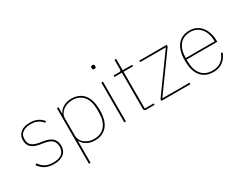

<svg xmlns="http://www.w3.org/2000/svg" viewBox="-89 -1318 2701 2115"><g transform="rotate(-30 1261.5 -261.0)"><path d="M236 12Q175 12 129.5 -9.5Q84 -31 49 -81L67 -93Q101 -46 140.5 -26.5Q180 -7 236 -7Q308 -7 345 -37Q382 -67 382 -124Q382 -181 349.5 -208Q317 -235 254 -245L210 -252Q143 -262 104.5 -292.5Q66 -323 66 -389Q66 -421 78.5 -445Q91 -469 112.5 -485.5Q134 -502 163 -510Q192 -518 226 -518Q259 -518 284.5 -512Q310 -506 330 -495.5Q350 -485 365.5 -472Q381 -459 393 -445L377 -431Q365 -444 351.5 -456.5Q338 -469 320.5 -478.5Q303 -488 280 -493.5Q257 -499 227 -499Q164 -499 125.5 -471.5Q87 -444 87 -390Q87 -333 118 -308Q149 -283 214 -272L258 -265Q291 -260 318 -250Q345 -240 363.5 -223.5Q382 -207 392.5 -182.5Q403 -158 403 -125Q403 -59 358.5 -23.5Q314 12 236 12Z M588 -506V-428H591Q599 -444 613 -460.5Q627 -477 647.5 -489.5Q668 -502 695 -510Q722 -518 755 -518Q855 -518 911 -452Q967 -386 967 -253Q967 -120 911 -54Q855 12 755 12Q722 12 695 4Q668 -4 647.5 -16.5Q627 -29 613 -45Q599 -61 591 -78H588V200H567V-506ZM755 -7Q846 -7 895 -66.5Q944 -126 944 -229V-277Q944 -380 895 -439.5Q846 -499 755 -499Q722 -499 692 -489Q662 -479 638.5 -461Q615 -443 601.5 -418Q588 -393 588 -363V-143Q588 -113 601.5 -88Q615 -63 638.5 -45Q662 -27 692 -17Q722 -7 755 -7Z M1142 -673Q1129 -673 1124 -679.5Q1119 -686 1119 -694V-701Q1119 -709 1124 -715.5Q1129 -722 1142 -722Q1155 -722 1160 -715.5Q1165 -709 1165 -701V-694Q1165 -686 1160 -679.5Q1155 -673 1142 -673ZM1153 -506V0H1132V-506Z M1412 0Q1383 0 1383 -29V-487H1288V-506H1360Q1374 -506 1378.5 -511.5Q1383 -517 1383 -531V-650H1404V-506H1525V-487H1404V-19H1517V0H1412Z M1605 -21 1942 -487H1615V-506H1964V-485L1627 -19H1974V0H1605Z M2262 12Q2162 12 2106 -54.5Q2050 -121 2050 -253Q2050 -384 2105 -451Q2160 -518 2258 -518Q2304 -518 2341.5 -500.5Q2379 -483 2406 -450Q2433 -417 2448 -370.5Q2463 -324 2463 -266V-256H2073V-229Q2073 -126 2122 -66.5Q2171 -7 2262 -7Q2390 -7 2437 -131L2455 -124Q2432 -61 2383.5 -24.5Q2335 12 2262 12ZM2258 -499Q2169 -499 2121 -439.5Q2073 -380 2073 -277V-275H2440V-279Q2440 -329 2427 -369.5Q2414 -410 2390 -439Q2366 -468 2332.5 -483.5Q2299 -499 2258 -499Z"/></g></svg>

Font: IBM Plex Sans KR Thin
Style: Regular
Weight: 100
Designer: Mike Abbink; Paul van der Laan; Pieter van Rosmalen; Wujin Sim; Chorong Kim; Dohee Lee;
Foundry: Sandoll Inc.
Version: Version 1.001